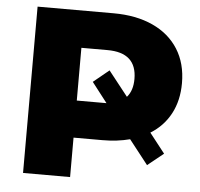

<svg xmlns="http://www.w3.org/2000/svg" viewBox="-51 -752 838 805"><g transform="rotate(5 368.0 -350.0)"><path d="M75 -700H395Q490 -700 560 -668Q630 -636 668 -576Q706 -516 706 -433Q706 -360 676.5 -304.5Q647 -249 592 -215L657 -132L590 -78L510 -180Q457 -166 395 -166H273V0H75ZM383 -322H398L333 -406L399 -460L481 -356Q506 -384 506 -433Q506 -544 383 -544H273V-322Z"/></g></svg>

Font: Chess Sans ExtraBold
Style: Regular
Weight: 800
Designer: Wolf Bōese
Foundry: Wolf Bōese
Version: Version 7.223